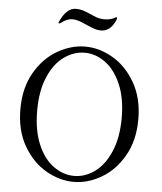

<svg xmlns="http://www.w3.org/2000/svg" viewBox="-62 -991 894 1059"><g transform="rotate(5 385.5 -462.0)"><path d="M58 -361Q58 -478 107 -563Q156 -648 231.5 -691.5Q307 -735 385 -735Q463 -735 538 -691.5Q613 -648 662 -563Q711 -478 711 -361Q711 -243 662 -158Q613 -73 538 -29.5Q463 14 385 14Q307 14 231.5 -29.5Q156 -73 107 -158Q58 -243 58 -361ZM619 -361Q619 -470 585.5 -547Q552 -624 498.5 -662.5Q445 -701 385 -701Q325 -701 271 -662.5Q217 -624 184 -547Q151 -470 151 -361Q151 -251 184 -173.5Q217 -96 271 -57.5Q325 -19 385 -19Q445 -19 498.5 -57.5Q552 -96 585.5 -173.5Q619 -251 619 -361ZM379 -856Q345 -872 322 -877Q310 -879 303 -879Q286 -879 271 -873Q256 -867 235 -851Q234 -850 231 -850Q226 -850 226 -853L227 -857Q263 -938 315 -938Q337 -938 354.5 -932.5Q372 -927 400 -915Q433 -899 453 -896Q465 -894 473 -894Q514 -894 537 -910L541 -911Q546 -911 546 -906Q546 -904 543 -896Q515 -831 463 -831Q444 -831 427.5 -836.5Q411 -842 379 -856Z"/></g></svg>

Font: Shippori Mincho B1
Style: Regular
Weight: 400
Designer: FONTDASU
Foundry: FONTDASU / Google Inc. / but / Adobe
Version: Version 3.110; ttfautohint (v1.8.3)